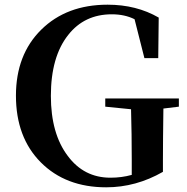

<svg xmlns="http://www.w3.org/2000/svg" viewBox="-20 -780 797 819"><path d="M433 19Q260 19 154 -87.5Q48 -194 48 -372Q48 -547 156 -653.5Q264 -760 439 -760Q562 -760 657 -705L655 -532H596L554 -698Q512 -719 457 -719Q340 -719 271 -631Q197 -538 197 -371Q197 -210 269 -115Q338 -22 451 -22Q499 -22 542 -34V-99Q542 -206 539 -314L429 -325V-360H743V-325L677 -317Q675 -177 675 -96V-47Q560 19 433 19Z"/></svg>

Font: GenRyuMin TW B
Style: Regular
Weight: 700
Version: Version 1.501;PS 1;hotconv 16.6.51;makeotf.lib2.5.65220